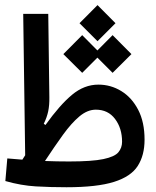

<svg xmlns="http://www.w3.org/2000/svg" viewBox="-20 -749 626 771"><path d="M247.1 2.9Q183.6 2.9 124.3 -0.5Q64.9 -3.9 1.5 -22L9.3 -112.8Q41 -109.9 69.8 -107.9Q75.7 -117.2 81.1 -125.5L73.2 -693.4H173.8L178.2 -358.4Q178.7 -326.7 173.6 -302.2Q168.5 -277.8 155.8 -252L162.6 -247.1Q220.2 -327.6 269.3 -368.4Q318.4 -409.2 375 -409.2Q424.8 -409.2 467 -383.3Q509.3 -357.4 534.9 -308.1Q560.5 -258.8 560.5 -188Q560.5 -125.5 533.2 -82.8Q505.9 -40 437.7 -18.6Q369.6 2.9 247.1 2.9ZM160.6 -102.5Q208.5 -100.6 257.3 -100.6Q349.6 -100.6 395 -110.1Q440.4 -119.6 455.3 -137.5Q470.2 -155.3 470.2 -179.7Q470.2 -233.9 442.1 -271.2Q414.1 -308.6 364.7 -308.6Q331.1 -308.6 298.8 -281.5Q266.6 -254.4 232.9 -207.8Q199.2 -161.1 160.6 -102.5ZM432.1 -456.5 371.1 -517.6 310.1 -456.5 234.4 -531.7 310.1 -607.9 371.1 -546.4 432.1 -607.9 507.8 -531.7ZM371.6 -583.5 299.3 -655.8 371.6 -728.5 443.8 -655.8Z"/></svg>

Font: CaskaydiaCove NFP
Style: Regular
Weight: 400
Designer: Aaron Bell
Foundry: Saja Typeworks
Version: Version 2111.001; VTT 6.35;Nerd Fonts 3.1.1